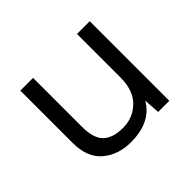

<svg xmlns="http://www.w3.org/2000/svg" viewBox="-118 -672 853 853"><g transform="rotate(-45 308.5 -245.0)"><path d="M274 10Q194 10 141 -35Q88 -80 88 -172V-500H168V-193Q168 -120 199.5 -90Q231 -60 294 -60Q356 -60 400 -102.5Q444 -145 444 -228V-500H524V0H454L449 -76Q399 10 274 10Z"/></g></svg>

Font: Elaine Sans
Style: Regular
Weight: 400
Designer: Wei Huang
Foundry: Wei Huang
Version: Version 2.001;December 24, 2019;FontCreator 12.0.0.2547 64-b